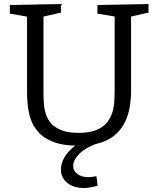

<svg xmlns="http://www.w3.org/2000/svg" viewBox="-20 -718 789 958"><path d="M466 -693 721 -698V-655L622 -633L634 -654V-264Q634 -227 628 -188Q622 -149 606 -114Q590 -79 561 -51Q532 -23 485.5 -7Q439 9 371 9Q295 9 246 -10Q197 -29 170 -60.5Q143 -92 132 -127.5Q121 -163 118 -196Q115 -229 115 -253V-654L127 -633L29 -650V-693L284 -698V-655L186 -633L197 -654V-253Q197 -228 199 -200.5Q201 -173 209.5 -147Q218 -121 237 -100.5Q256 -80 288.5 -67.5Q321 -55 372 -55Q424 -55 457.5 -68Q491 -81 510.5 -103Q530 -125 539 -152.5Q548 -180 550 -208.5Q552 -237 552 -264V-654L562 -634L466 -650ZM399 220Q347 220 315.5 194.5Q284 169 284 127Q284 97 302.5 65.5Q321 34 357.5 7Q394 -20 449 -38L459 0Q403 21 374 51.5Q345 82 345 110Q345 134 366 150Q387 166 422 166Q431 166 441 164.5Q451 163 461 161L467 209Q448 214 431.5 217Q415 220 399 220Z"/></svg>

Font: Bitter Thin
Style: Regular
Weight: 400
Version: Version 3.021